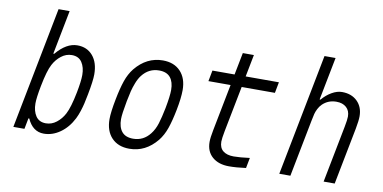

<svg xmlns="http://www.w3.org/2000/svg" viewBox="-83 -1165 2834 1422"><g transform="rotate(10 1333.5 -453.5)"><path d="M438.8 -677.1Q511.7 -677.1 555 -626Q598.3 -574.9 598.3 -486.3Q598.3 -438.8 578.1 -333.3Q569 -287.8 563.5 -263Q557.9 -238.3 547.2 -204.8Q536.5 -171.2 522.8 -143.9Q485.7 -71 427.7 -30.3Q369.8 10.4 305.3 10.4Q222 10.4 181 -81.4H174.5L158.9 0H75.5L253.9 -916.7H337.2L272.8 -585.3H279.3Q356.1 -677.1 438.8 -677.1ZM410.8 -599Q367.2 -599 331.1 -570.6Q294.9 -542.3 272.8 -500Q246.7 -451.2 224 -333.3Q206.4 -242.8 206.4 -199.9Q206.4 -142.6 231.4 -105.1Q256.5 -67.7 307.3 -67.7Q350.9 -67.7 387 -96Q423.2 -124.3 445.3 -166.7Q472 -217.4 494.8 -333.3Q511.7 -420.6 511.7 -466.8Q511.7 -524.1 487 -561.5Q462.2 -599 410.8 -599Z M948.6 10.4Q863.9 10.4 815.4 -40.7Q766.9 -91.8 766.9 -181Q766.9 -233.1 786.5 -333.3Q802.7 -417.3 822.3 -474.3Q841.8 -531.2 875 -572.9Q960.3 -677.1 1082 -677.1Q1166 -677.1 1214.5 -625.7Q1263 -574.2 1263 -485.7Q1263 -426.4 1244.8 -333.3Q1228.5 -250 1208.7 -192.7Q1188.8 -135.4 1155.6 -93.8Q1070.3 10.4 948.6 10.4ZM1179 -471.4Q1179 -531.9 1151.7 -565.4Q1124.3 -599 1067.1 -599Q989.6 -599 940.1 -535.2Q921.2 -511.1 907.2 -474.9Q893.2 -438.8 886.4 -410.5Q879.6 -382.2 869.8 -333.3Q850.9 -233.7 850.9 -195.3Q850.9 -134.8 878.6 -101.2Q906.2 -67.7 963.5 -67.7Q1041 -67.7 1090.5 -131.5Q1117.2 -165.4 1132.2 -213.2Q1147.1 -261.1 1161.5 -333.3Q1179 -426.4 1179 -471.4Z M1611.3 -160.2Q1611.3 -113.9 1640 -90.8Q1668.6 -67.7 1720.1 -67.7Q1766.3 -67.7 1840.5 -77.5L1825.5 0.7Q1753.3 10.4 1698.6 10.4Q1619.8 10.4 1572.9 -30.3Q1526 -71 1526 -143.2Q1526 -175.8 1537.8 -234.4L1606.1 -584.6H1439.5L1455.1 -666.7H1621.7L1654.3 -833.3H1737.6L1705.1 -666.7H1955.1L1939.5 -584.6H1689.5L1622.4 -240.9Q1611.3 -182.9 1611.3 -160.2Z M2502.6 -505.2Q2502.6 -549.5 2474.9 -574.2Q2447.3 -599 2400.4 -599Q2339.2 -599 2296.9 -558.6Q2279.9 -542.3 2268.9 -520.2Q2257.8 -498 2253.6 -480.8Q2249.3 -463.5 2242.2 -427.7L2158.9 0H2075.5L2253.9 -916.7H2337.2L2274.1 -593.8H2280.6Q2312.5 -631.5 2352.2 -654.3Q2391.9 -677.1 2428.4 -677.1Q2500.7 -677.1 2543.9 -634.4Q2587.2 -591.8 2587.2 -521.5Q2587.2 -490.2 2575.5 -427.7L2492.2 0H2408.9L2492.2 -427.7Q2502.6 -481.1 2502.6 -505.2Z"/></g></svg>

Font: Monoid
Style: Italic
Weight: 400
Width: 4
Italic angle: -11°
Monospace: yes
Version: Version 0.61